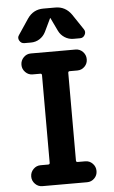

<svg xmlns="http://www.w3.org/2000/svg" viewBox="-63 -1012 626 1053"><g transform="rotate(-5 250.0 -485.0)"><path d="M371.1 -922.9 428.7 -836.9Q438.5 -822.3 429.7 -806.2Q420.9 -790 403.3 -790H367.2Q340.8 -790 318.8 -804.2Q296.9 -818.4 286.1 -840.8L251 -914.1Q251 -915 250 -915Q249 -915 249 -914.1L213.9 -840.8Q202.1 -817.4 180.7 -803.7Q159.2 -790 132.8 -790H96.7Q79.1 -790 69.8 -806.2Q60.5 -822.3 71.3 -836.9L128.9 -922.9Q161.1 -969.7 216.8 -969.7H283.2Q337.9 -969.7 371.1 -922.9ZM373 -730.5Q396.5 -730.5 413.1 -713.4Q429.7 -696.3 429.7 -672.9V-671.9Q429.7 -648.4 413.1 -631.8Q396.5 -615.2 373 -615.2H331.1Q322.3 -615.2 322.3 -606.4V-124Q322.3 -115.2 331.1 -115.2H373Q396.5 -115.2 413.1 -98.1Q429.7 -81.1 429.7 -57.6V-56.6Q429.7 -33.2 413.1 -16.6Q396.5 0 373 0H127Q103.5 0 86.9 -17.1Q70.3 -34.2 70.3 -56.6V-57.6Q70.3 -81.1 86.9 -98.1Q103.5 -115.2 127 -115.2H168.9Q177.7 -115.2 177.7 -124V-606.4Q177.7 -615.2 168.9 -615.2H127Q103.5 -615.2 86.9 -632.3Q70.3 -649.4 70.3 -671.9V-672.9Q70.3 -696.3 86.9 -713.4Q103.5 -730.5 127 -730.5Z"/></g></svg>

Font: Rounded Mgen+ 1m bold
Style: Bold
Weight: 700
Designer: [Source Han Sans]
Ryoko NISHIZUKA  (kana & ideographs); Paul D. Hunt (Latin, Greek & Cyrillic); Wenlong ZHANG  (bopomofo
Version: Version 1.059.20150602